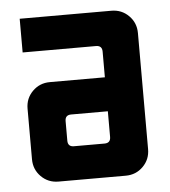

<svg xmlns="http://www.w3.org/2000/svg" viewBox="-42 -521 495 559"><g transform="rotate(-5 205.5 -241.0)"><path d="M160.7 -98.6H250Q267.9 -98.6 267.9 -116.4V-191.4H160.7Q142.9 -191.4 142.9 -173.6V-116.4Q142.9 -98.6 160.7 -98.6ZM303.6 0H107.1Q77.1 0 56.4 -20.7Q35.7 -41.4 35.7 -71.4V-219.3Q35.7 -249.3 56.4 -270Q77.1 -290.7 107.1 -290.7H267.9V-365.7Q267.9 -383.6 250 -383.6H35.7V-482.1H303.6Q333.6 -482.1 354.3 -461.4Q375 -440.7 375 -410.7V-71.4Q375 -41.4 354.3 -20.7Q333.6 0 303.6 0Z"/></g></svg>

Font: Aire Exterior
Style: Regular
Weight: 400
Width: 4
Designer: Jayvee Enaguas (HarvettFox96)
Version: 20190503.02